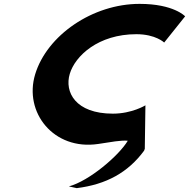

<svg xmlns="http://www.w3.org/2000/svg" viewBox="-20 -748 980 996"><path d="M565.7 -158.4C371.3 -158.4 313.6 -270.6 341.9 -364.9C369.8 -458.4 490.1 -570.6 687.4 -570.6C787.7 -570.6 831.7 -527.3 831.7 -527.3L940.4 -663.3C940.4 -663.3 881.6 -727.9 704.2 -727.9C459.8 -727.9 224.1 -564.7 162.6 -363.2C102 -164.6 258.7 33 488.8 -1.1C555.9 -11.1 607.2 -21.5 642.9 -17.9C597.1 59.1 443.2 190.5 337.3 219L378.2 228C531.2 208.7 644.2 147.2 728 33C727.7 30.1 727.4 27.4 727 24.7C729.6 28.5 730.8 31.4 731 32.5L734.4 -201.7C734.4 -201.7 664.4 -158.4 565.7 -158.4ZM731 32.5C731.1 32.8 731.1 32.9 731 33Z"/></svg>

Font: Hussar
Style: BdSuprExtOblThree
Weight: 700
Foundry: Cannot Into Space Fonts
Version: Version 2.00